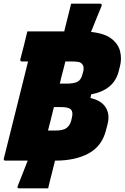

<svg xmlns="http://www.w3.org/2000/svg" viewBox="-24 -870 675 1040"><path d="M73 135Q83 110 97.5 73Q112 36 126 0H5Q-6 0 -3 -12Q29 -142 62.5 -274Q96 -406 128 -537H94Q89 -537 87 -540.5Q85 -544 86 -548Q97 -590 107 -629.5Q117 -669 124 -700H324Q328 -718 331 -729Q334 -740 338.5 -758.5Q343 -777 348 -796.5Q353 -816 356.5 -831Q360 -846 361 -850H519Q530 -850 526 -837Q514 -807 498.5 -770Q483 -733 469 -697Q544 -689 581 -659.5Q618 -630 627 -590Q636 -550 626 -512L619 -484Q593 -382 470 -359L466 -339Q525 -326 548.5 -288Q572 -250 559 -199L550 -164Q528 -78 456 -39Q384 0 277 0H274Q272 10 269.5 18Q267 26 266 32Q263 46 256 72Q249 98 243.5 121.5Q238 145 237 150H79Q66 150 73 135ZM318 -489Q313 -471 308.5 -453Q304 -435 300 -417H334Q378 -417 396.5 -427.5Q415 -438 422 -466L427 -483Q430 -495 428.5 -506Q427 -517 419 -525Q412 -533 397.5 -535Q383 -537 363 -537H330Q327 -525 324 -512.5Q321 -500 318 -489ZM236 -163H278Q318 -163 336 -176.5Q354 -190 361 -214L365 -231Q373 -262 361 -276Q349 -290 305 -290H268Q259 -254 251 -221.5Q243 -189 236 -163Z"/></svg>

Font: Recursive Mn Lnr St Blk
Style: Italic
Weight: 900
Italic angle: -15°
Monospace: yes
Version: Version 1.079;hotconv 1.0.112;makeotfexe 2.5.65598; ttfautoh